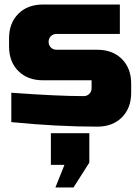

<svg xmlns="http://www.w3.org/2000/svg" viewBox="-20 -550 620 849"><path d="M20 0ZM30 -140Q233 -125 350 -125Q365 -125 375 -135Q385 -145 385 -160V-195H170Q102 -195 61 -236Q20 -277 20 -345V-380Q20 -448 61 -489Q102 -530 170 -530H510V-400H230Q215 -400 205 -390Q195 -380 195 -365Q195 -350 205 -340Q215 -330 230 -330H410Q478 -330 519 -289Q560 -248 560 -180V-140Q560 -72 519 -31Q478 10 410 10Q233 10 30 -10ZM205 39H375V169L305 279H225L265 179H205Z"/></svg>

Font: Russo One
Style: Regular
Weight: 400
Designer: Jovanny lemonad
Foundry: Jovanny Lemonad
Version: Version 1.001